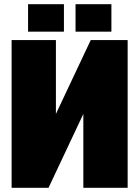

<svg xmlns="http://www.w3.org/2000/svg" viewBox="-20 -890 660 910"><path d="M585 0H375V-350L210 0H35V-700H245V-350L410 -700H585ZM113 -740V-870H283V-740ZM338 -740V-870H508V-740Z"/></svg>

Font: Tektur SemiCondensed Black
Style: Regular
Weight: 900
Width: 4
Designer: Adam Jagosz
Foundry: Adam Jagosz
Version: Version 1.005;gftools[0.9.30]